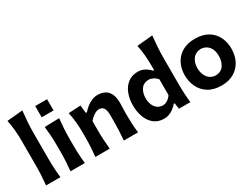

<svg xmlns="http://www.w3.org/2000/svg" viewBox="-66 -1439 2696 2065"><g transform="rotate(-30 1282.5 -406.5)"><path d="M62.5 0Q68.8 -59.6 72 -115.2Q75.2 -170.9 75.2 -239.7V-546.4Q75.2 -614.3 69.6 -679Q64 -743.7 50.3 -808.6L245.1 -826.7Q237.8 -760.7 232.9 -691.4Q228 -622.1 228 -546.4V-239.7Q228 -170.9 231.2 -115.2Q234.4 -59.6 241.2 0Z M388.3 -797.7H536V-658.1H388.3ZM366.7 0Q372.6 -59.6 375.7 -115.2Q378.9 -170.9 378.9 -239.7V-294.4Q378.9 -375.5 375.2 -433.8Q371.6 -492.2 364.7 -551.3L546.4 -556.2Q539.6 -495.6 535.9 -436.3Q532.2 -377 532.2 -294.4V-239.7Q532.2 -170.9 535.2 -115.2Q538.1 -59.6 544.9 0Z M675.8 0Q681.6 -59.6 684.8 -115.2Q688 -170.9 688 -239.7V-294.4Q688 -356.9 682.4 -421.4Q676.8 -485.8 662.1 -551.3L813 -559.6L823.7 -461.9H836.9Q859.4 -488.8 889.6 -512.7Q919.9 -536.6 954.8 -551.5Q989.7 -566.4 1024.4 -566.4Q1195.8 -566.4 1195.8 -370.1Q1195.8 -334.5 1194.1 -300.8Q1192.4 -267.1 1192.4 -239.7Q1192.4 -170.9 1195.1 -115.2Q1197.8 -59.6 1205.6 0H1028.3Q1033.7 -59.6 1036.4 -114.3Q1039.1 -168.9 1039.1 -231.4V-305.7Q1039.1 -366.2 1022 -396Q1004.9 -425.8 960 -425.8Q935.1 -425.8 899.9 -402.8Q864.7 -379.9 841.3 -348.1V-231.4Q841.3 -168.9 844.5 -114.3Q847.7 -59.6 854 0Z M1525.4 14.2Q1449.7 14.2 1399.9 -26.4Q1350.1 -66.9 1325.9 -133.3Q1301.8 -199.7 1301.8 -276.9Q1301.8 -358.9 1327.6 -424.3Q1353.5 -489.7 1403.8 -528.1Q1454.1 -566.4 1527.3 -566.4Q1572.3 -566.4 1610.1 -545.9Q1647.9 -525.4 1675.8 -493.7H1689V-546.4Q1689 -614.3 1683.3 -679Q1677.7 -743.7 1664.1 -808.6L1858.9 -826.7Q1851.6 -760.7 1846.9 -691.4Q1842.3 -622.1 1842.3 -546.4V-239.7Q1842.3 -170.9 1845.2 -115.2Q1848.1 -59.6 1855 0H1712.4L1702.6 -73.7H1691.4Q1613.3 14.2 1525.4 14.2ZM1582.5 -116.7Q1646 -119.6 1689 -183.1V-379.9Q1666.5 -405.8 1638.7 -419.4Q1610.8 -433.1 1583.5 -433.6Q1520.5 -431.6 1489.5 -386Q1458.5 -340.3 1458.5 -275.4Q1458.5 -234.9 1471.9 -199.2Q1485.4 -163.6 1512.7 -141.1Q1540 -118.7 1582.5 -116.7Z M2238.8 14.2Q2139.6 14.2 2074.7 -26.9Q2009.8 -67.9 1978 -134.5Q1946.3 -201.2 1946.3 -277.8Q1946.3 -360.4 1979.7 -425.5Q2013.2 -490.7 2077.6 -528.6Q2142.1 -566.4 2235.4 -566.4Q2331.5 -566.4 2396 -528.1Q2460.4 -489.7 2492.9 -424.3Q2525.4 -358.9 2525.4 -277.8Q2525.4 -194.8 2491.7 -128.7Q2458 -62.5 2393.8 -24.2Q2329.6 14.2 2238.8 14.2ZM2237.8 -111.3Q2304.2 -114.3 2336.7 -162.4Q2369.1 -210.4 2369.1 -277.8Q2369.1 -349.1 2335.2 -392.3Q2301.3 -435.5 2237.8 -440.4Q2171.4 -437 2137 -391.8Q2102.5 -346.7 2102.5 -277.8Q2102.5 -234.4 2117.7 -197Q2132.8 -159.7 2162.8 -136.5Q2192.9 -113.3 2237.8 -111.3Z"/></g></svg>

Font: Pinar-DS3-FD Bold
Style: Regular
Weight: 700
Designer: Amin Abedi
Version: Version 3.000